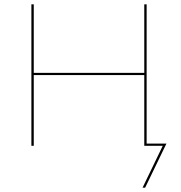

<svg xmlns="http://www.w3.org/2000/svg" viewBox="-20 -678 843 893"><path d="M655 195H643L737 0H651V-329H137V0H126V-658H137V-339H651V-658H662V-10H754Z"/></svg>

Font: Ysabeau Infant Hairline
Style: Regular
Weight: 100
Designer: Christian Thalmann (Catharsis Fonts)
Version: Version 0.003